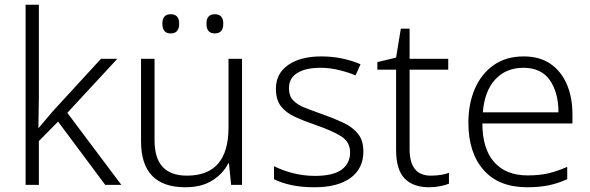

<svg xmlns="http://www.w3.org/2000/svg" viewBox="-20 -780 2491 810"><path d="M144 -374Q144 -342 143 -307.5Q142 -273 142 -240H143Q156 -255 172.5 -275Q189 -295 204 -312L406 -532H475L264 -304L492 0H424L225 -267L144 -185V0H88V-760H144Z M1001 -532V0H955L946 -91H943Q921 -47 875.5 -18.5Q830 10 762 10Q575 10 575 -184V-532H632V-189Q632 -112 666.5 -75.5Q701 -39 769 -39Q944 -39 944 -242V-532ZM665 -680Q665 -720 700 -720Q736 -720 736 -680Q736 -639 700 -639Q665 -639 665 -680ZM851 -680Q851 -720 886 -720Q922 -720 922 -680Q922 -639 886 -639Q851 -639 851 -680Z M1513 -141Q1513 -69 1459 -29.5Q1405 10 1307 10Q1251 10 1208 0.5Q1165 -9 1136 -24V-79Q1171 -61 1216 -49.5Q1261 -38 1308 -38Q1386 -38 1421.5 -64.5Q1457 -91 1457 -137Q1457 -181 1420 -204.5Q1383 -228 1311 -253Q1261 -270 1223.5 -287.5Q1186 -305 1165 -332Q1144 -359 1144 -406Q1144 -470 1196 -506Q1248 -542 1335 -542Q1383 -542 1424.5 -533Q1466 -524 1501 -509L1480 -462Q1449 -475 1410 -484.5Q1371 -494 1332 -494Q1269 -494 1234 -472Q1199 -450 1199 -408Q1199 -376 1216 -357.5Q1233 -339 1265 -326Q1297 -313 1343 -297Q1391 -280 1429 -262Q1467 -244 1490 -216Q1513 -188 1513 -141Z M1797 -39Q1819 -39 1839 -42Q1859 -45 1874 -51V-5Q1859 1 1837 5.5Q1815 10 1790 10Q1723 10 1687 -27Q1651 -64 1651 -148V-486H1572V-518L1651 -537L1671 -659H1708V-532H1871V-486H1708V-151Q1708 -39 1797 -39Z M2189 -542Q2257 -542 2302.5 -510.5Q2348 -479 2371.5 -424Q2395 -369 2395 -298V-259H2015Q2015 -153 2064.5 -96.5Q2114 -40 2206 -40Q2255 -40 2292 -48.5Q2329 -57 2373 -76V-24Q2333 -6 2294 2Q2255 10 2204 10Q2084 10 2020 -63Q1956 -136 1956 -262Q1956 -343 1983.5 -406Q2011 -469 2063 -505.5Q2115 -542 2189 -542ZM2188 -494Q2115 -494 2069.5 -445Q2024 -396 2017 -306H2336Q2336 -390 2299.5 -442Q2263 -494 2188 -494Z"/></svg>

Font: Noto Traditional Nushu Light
Style: Regular
Weight: 300
Designer: LIU Zhao
Foundry: LiuZhao Studio
Version: Version 2.003; ttfautohint (v1.8.4.7-5d5b)